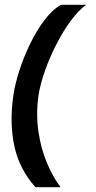

<svg xmlns="http://www.w3.org/2000/svg" viewBox="-20 -720 399 796"><path d="M127 56Q60.5 -18 39.8 -113Q19 -208 35 -322Q41.5 -369 59.8 -426Q78 -483 105 -538.5Q132 -594 164.8 -637.2Q197.5 -680.5 233 -700H337Q306 -677.5 274.2 -634.8Q242.5 -592 214.8 -538.2Q187 -484.5 167 -428.2Q147 -372 139 -322Q129 -243.5 139.5 -173.2Q150 -103 174.5 -44.8Q199 13.5 231 56Z"/></svg>

Font: Urbanist SemiBold
Style: Italic
Weight: 600
Italic angle: -8°
Designer: Corey Hu
Foundry: Corey Hu
Version: Version 1.321; ttfautohint (v1.8.4.7-5d5b)